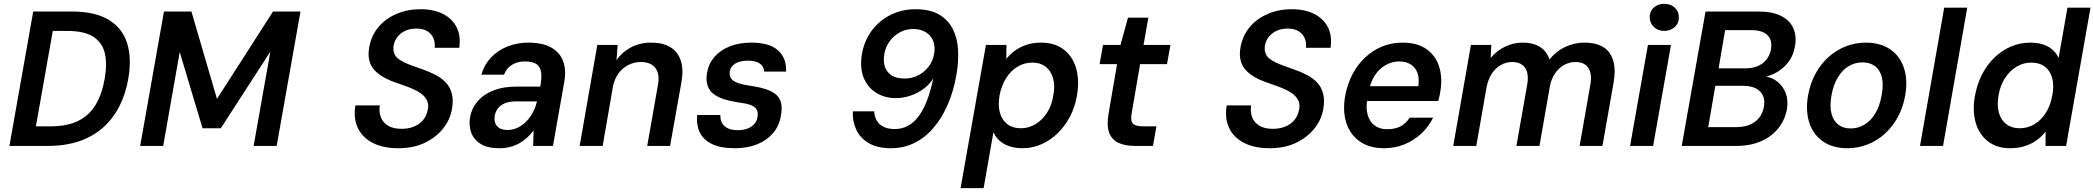

<svg xmlns="http://www.w3.org/2000/svg" viewBox="-20 -760 10908 1000"><path d="M29 0 153 -700H353Q475 -700 546 -657Q617 -614 642 -535.5Q667 -457 648 -349Q634 -269 601 -205Q568 -141 516 -95Q464 -49 392.5 -24.5Q321 0 229 0ZM167 -102H242Q332 -102 389.5 -131.5Q447 -161 479.5 -216.5Q512 -272 525 -349Q539 -427 526 -482.5Q513 -538 466 -568.5Q419 -599 329 -599H255Z M710 0 834 -700H977L1110 -245L1402 -700H1545L1421 0H1301L1388 -491L1130 -92H1035L916 -489L830 0Z M2054 12Q1977 12 1923 -15Q1869 -42 1844.5 -92Q1820 -142 1831 -211H1958Q1953 -176 1964 -148.5Q1975 -121 2002 -105Q2029 -89 2071 -89Q2107 -89 2135.5 -100.5Q2164 -112 2182.5 -133.5Q2201 -155 2207 -184Q2213 -208 2207.5 -226.5Q2202 -245 2188 -259.5Q2174 -274 2153 -285.5Q2132 -297 2105.5 -307Q2079 -317 2050 -327Q1966 -354 1928 -397.5Q1890 -441 1903 -514Q1914 -575 1951 -619Q1988 -663 2045 -687.5Q2102 -712 2170 -712Q2240 -712 2288 -687Q2336 -662 2358.5 -617.5Q2381 -573 2372 -511H2244Q2247 -537 2238 -559.5Q2229 -582 2207 -596.5Q2185 -611 2150 -611Q2121 -612 2095.5 -601.5Q2070 -591 2053 -571.5Q2036 -552 2030 -523Q2027 -500 2032.5 -484Q2038 -468 2051.5 -456.5Q2065 -445 2084.5 -435.5Q2104 -426 2129.5 -417Q2155 -408 2183 -398Q2220 -385 2251 -368.5Q2282 -352 2303.5 -328.5Q2325 -305 2333.5 -271.5Q2342 -238 2334 -192Q2325 -138 2288.5 -91.5Q2252 -45 2193 -16.5Q2134 12 2054 12Z M2581 12Q2520 12 2484 -10Q2448 -32 2434.5 -69Q2421 -106 2428 -149Q2437 -197 2468 -233Q2499 -269 2550 -289Q2601 -309 2669 -309H2794Q2802 -353 2798.5 -382Q2795 -411 2775 -425.5Q2755 -440 2714 -440Q2675 -440 2646.5 -422.5Q2618 -405 2605 -371H2487Q2502 -423 2537.5 -460.5Q2573 -498 2623 -518Q2673 -538 2731 -538Q2804 -538 2849 -513.5Q2894 -489 2912 -444Q2930 -399 2919 -334L2860 0H2757L2759 -81Q2745 -61 2726.5 -44Q2708 -27 2686 -14.5Q2664 -2 2637.5 5Q2611 12 2581 12ZM2623 -83Q2650 -83 2674 -94Q2698 -105 2718.5 -125Q2739 -145 2753.5 -171Q2768 -197 2775 -226L2777 -232H2669Q2634 -232 2610.5 -222.5Q2587 -213 2574 -196.5Q2561 -180 2557 -158Q2551 -123 2569 -103Q2587 -83 2623 -83Z M2999 0 3091 -526H3197L3191 -447Q3220 -489 3266.5 -513.5Q3313 -538 3372 -538Q3432 -538 3471 -514.5Q3510 -491 3525.5 -445Q3541 -399 3529 -331L3470 0H3351L3407 -319Q3417 -376 3393 -406.5Q3369 -437 3317 -437Q3284 -437 3253.5 -422Q3223 -407 3201.5 -378Q3180 -349 3172 -307L3119 0Z M3808 12Q3732 12 3687 -10.5Q3642 -33 3624 -72Q3606 -111 3611 -161H3732Q3731 -139 3739.5 -121.5Q3748 -104 3768.5 -93Q3789 -82 3823 -82Q3852 -82 3873.5 -90.5Q3895 -99 3908.5 -114Q3922 -129 3925 -149Q3930 -176 3920 -191Q3910 -206 3887 -214Q3864 -222 3828 -226Q3783 -233 3749 -244Q3715 -255 3693.5 -273Q3672 -291 3664 -318.5Q3656 -346 3663 -384Q3671 -429 3701.5 -464Q3732 -499 3781 -518.5Q3830 -538 3894 -538Q3987 -538 4032 -498Q4077 -458 4074 -387H3960Q3959 -414 3937.5 -429Q3916 -444 3876 -444Q3834 -444 3809.5 -429Q3785 -414 3781 -388Q3778 -370 3785 -356Q3792 -342 3814.5 -331.5Q3837 -321 3878 -315Q3927 -308 3962.5 -297.5Q3998 -287 4019.5 -269.5Q4041 -252 4048 -225Q4055 -198 4047 -157Q4038 -103 4005.5 -65.5Q3973 -28 3922.5 -8Q3872 12 3808 12Z M4620 12Q4549 12 4504 -15Q4459 -42 4439 -86Q4419 -130 4422 -180H4533Q4536 -136 4563 -112Q4590 -88 4640 -88Q4675 -88 4703.5 -102Q4732 -116 4753.5 -141Q4775 -166 4791.5 -199Q4808 -232 4820 -271Q4832 -310 4841 -352Q4823 -322 4792.5 -299Q4762 -276 4724 -262.5Q4686 -249 4646 -249Q4588 -249 4543 -277Q4498 -305 4477.5 -357.5Q4457 -410 4470 -482Q4479 -533 4503.5 -575Q4528 -617 4564.5 -647.5Q4601 -678 4647.5 -695Q4694 -712 4747 -712Q4825 -712 4872.5 -683.5Q4920 -655 4943.5 -607Q4967 -559 4970 -498.5Q4973 -438 4962 -374Q4947 -286 4916 -215Q4885 -144 4841 -93Q4797 -42 4741.5 -15Q4686 12 4620 12ZM4692 -351Q4729 -351 4761 -367Q4793 -383 4815.5 -411.5Q4838 -440 4845 -479Q4852 -519 4840 -548Q4828 -577 4800.5 -593Q4773 -609 4736 -609Q4700 -609 4668.5 -592.5Q4637 -576 4615 -547Q4593 -518 4586 -480Q4579 -441 4589 -412Q4599 -383 4624.5 -367Q4650 -351 4692 -351Z M4983 220 5115 -526H5222L5221 -453Q5240 -477 5266 -496Q5292 -515 5326 -526.5Q5360 -538 5402 -538Q5474 -538 5520.5 -502Q5567 -466 5585 -404Q5603 -342 5589 -262Q5579 -202 5552.5 -152Q5526 -102 5488 -65.5Q5450 -29 5403.5 -8.5Q5357 12 5307 12Q5268 12 5238 2Q5208 -8 5187 -26.5Q5166 -45 5154 -71L5103 220ZM5297 -92Q5337 -92 5372.5 -113Q5408 -134 5433 -172.5Q5458 -211 5466 -263Q5476 -315 5464.5 -353.5Q5453 -392 5425.5 -413Q5398 -434 5357 -434Q5315 -434 5280 -413Q5245 -392 5220.5 -353.5Q5196 -315 5186 -263Q5177 -211 5188 -172.5Q5199 -134 5227 -113Q5255 -92 5297 -92Z M5891 0Q5840 0 5805.5 -16Q5771 -32 5757 -69Q5743 -106 5754 -169L5798 -426H5707L5725 -526H5816L5855 -668H5961L5936 -526H6076L6058 -426H5918L5874 -169Q5867 -131 5880.5 -116.5Q5894 -102 5934 -102H6003L5985 0Z M6592 12Q6515 12 6461 -15Q6407 -42 6382.5 -92Q6358 -142 6369 -211H6496Q6491 -176 6502 -148.5Q6513 -121 6540 -105Q6567 -89 6609 -89Q6645 -89 6673.5 -100.5Q6702 -112 6720.5 -133.5Q6739 -155 6745 -184Q6751 -208 6745.5 -226.5Q6740 -245 6726 -259.5Q6712 -274 6691 -285.5Q6670 -297 6643.5 -307Q6617 -317 6588 -327Q6504 -354 6466 -397.5Q6428 -441 6441 -514Q6452 -575 6489 -619Q6526 -663 6583 -687.5Q6640 -712 6708 -712Q6778 -712 6826 -687Q6874 -662 6896.5 -617.5Q6919 -573 6910 -511H6782Q6785 -537 6776 -559.5Q6767 -582 6745 -596.5Q6723 -611 6688 -611Q6659 -612 6633.5 -601.5Q6608 -591 6591 -571.5Q6574 -552 6568 -523Q6565 -500 6570.5 -484Q6576 -468 6589.5 -456.5Q6603 -445 6622.5 -435.5Q6642 -426 6667.5 -417Q6693 -408 6721 -398Q6758 -385 6789 -368.5Q6820 -352 6841.5 -328.5Q6863 -305 6871.5 -271.5Q6880 -238 6872 -192Q6863 -138 6826.5 -91.5Q6790 -45 6731 -16.5Q6672 12 6592 12Z M7188 12Q7114 12 7064 -22Q7014 -56 6993 -117.5Q6972 -179 6986 -260Q6997 -321 7023.5 -372Q7050 -423 7090 -460.5Q7130 -498 7179 -518Q7228 -538 7285 -538Q7362 -538 7410 -504Q7458 -470 7476 -411.5Q7494 -353 7481 -280Q7480 -270 7477 -259Q7474 -248 7471 -234H7068L7082 -311H7367Q7373 -353 7362 -381.5Q7351 -410 7326.5 -425Q7302 -440 7268 -440Q7232 -440 7198.5 -422Q7165 -404 7141 -368Q7117 -332 7107 -277L7102 -248Q7093 -197 7103.5 -161Q7114 -125 7140 -106Q7166 -87 7204 -87Q7249 -87 7276.5 -103Q7304 -119 7322 -147H7444Q7422 -102 7384.5 -66Q7347 -30 7297 -9Q7247 12 7188 12Z M7549 0 7641 -526H7747L7744 -458Q7774 -495 7818 -516.5Q7862 -538 7909 -538Q7947 -538 7975 -528Q8003 -518 8022 -498.5Q8041 -479 8050 -450Q8084 -493 8132 -515.5Q8180 -538 8231 -538Q8294 -538 8331.5 -514Q8369 -490 8382.5 -443Q8396 -396 8384 -329L8326 0H8207L8263 -318Q8273 -376 8252.5 -406.5Q8232 -437 8185 -437Q8154 -437 8126 -421.5Q8098 -406 8078 -376Q8058 -346 8051 -303L7998 0H7878L7934 -318Q7944 -376 7923.5 -406.5Q7903 -437 7855 -437Q7825 -437 7797 -421.5Q7769 -406 7749.5 -376Q7730 -346 7722 -303L7669 0Z M8470 0 8563 -526H8683L8590 0ZM8648 -599Q8615 -599 8594 -619.5Q8573 -640 8572 -670Q8572 -701 8593 -720.5Q8614 -740 8648 -740Q8681 -740 8702.5 -720.5Q8724 -701 8724 -670Q8725 -640 8703 -619.5Q8681 -599 8648 -599Z M8739 0 8863 -700H9138Q9211 -700 9256.5 -677Q9302 -654 9320 -613.5Q9338 -573 9329 -520Q9320 -467 9290 -431Q9260 -395 9219.5 -376Q9179 -357 9134 -353L9151 -364Q9198 -363 9231.5 -339Q9265 -315 9280 -276.5Q9295 -238 9287 -191Q9277 -136 9242.5 -92.5Q9208 -49 9152.5 -24.5Q9097 0 9023 0ZM8877 -98H9023Q9064 -98 9093.5 -110.5Q9123 -123 9142 -146.5Q9161 -170 9167 -204Q9176 -254 9147 -283.5Q9118 -313 9059 -313H8914ZM8931 -404H9068Q9126 -404 9160.5 -430.5Q9195 -457 9204 -504Q9209 -535 9199.5 -557Q9190 -579 9165.5 -591Q9141 -603 9101 -603H8965Z M9601 12Q9527 12 9476 -22.5Q9425 -57 9404 -119.5Q9383 -182 9397 -263Q9408 -325 9435 -375Q9462 -425 9502 -461.5Q9542 -498 9592 -518Q9642 -538 9698 -538Q9773 -538 9824 -503.5Q9875 -469 9896 -407Q9917 -345 9903 -263Q9892 -201 9865 -151Q9838 -101 9798 -64.5Q9758 -28 9708 -8Q9658 12 9601 12ZM9619 -91Q9657 -91 9690 -110.5Q9723 -130 9746.5 -168Q9770 -206 9780 -263Q9791 -320 9781 -358.5Q9771 -397 9745 -416Q9719 -435 9680 -435Q9642 -435 9609.5 -416Q9577 -397 9553 -358.5Q9529 -320 9519 -263Q9509 -206 9519 -168Q9529 -130 9555 -110.5Q9581 -91 9619 -91Z M9980 0 10106 -720H10226L10100 0Z M10449 12Q10381 12 10335 -23Q10289 -58 10270.5 -119.5Q10252 -181 10266 -260Q10277 -321 10303 -372Q10329 -423 10367.5 -460Q10406 -497 10453.5 -517.5Q10501 -538 10555 -538Q10609 -538 10646.5 -517.5Q10684 -497 10702 -458L10748 -720H10868L10741 0H10634V-74Q10616 -51 10590 -31.5Q10564 -12 10529 0Q10494 12 10449 12ZM10499 -92Q10541 -92 10576 -113Q10611 -134 10635.5 -172.5Q10660 -211 10669 -263Q10679 -315 10668.5 -353.5Q10658 -392 10630 -413Q10602 -434 10559 -434Q10519 -434 10483.5 -413Q10448 -392 10423 -354Q10398 -316 10389 -263Q10380 -211 10391 -172.5Q10402 -134 10430 -113Q10458 -92 10499 -92Z"/></svg>

Font: DM Sans 9pt SemiBold
Style: Italic
Weight: 600
Italic angle: -10°
Version: Version 4.004;gftools[0.9.30]